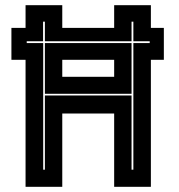

<svg xmlns="http://www.w3.org/2000/svg" viewBox="-20 -720 690 740"><path d="M78.5 0V-489.5H24V-612.5H78.5V-700H220V-612.5H420V-700H561.5V-612.5H611.5V-489.5H561.5V0H420V-282.5H220V0ZM146.5 -66H153V-352H487V-66H494V-554H557V-561H494V-636.5H487V-561H153V-636.5H146V-561H83V-554H146.5ZM153 -358.5V-554H487V-358.5ZM220 -424H420V-489.5H220Z"/></svg>

Font: Tourney Expanded ExtraBold
Style: Regular
Weight: 800
Width: 7
Designer: Tyler Finck
Foundry: Etcetera Type Co
Version: Version 1.010; ttfautohint (v1.8.3)